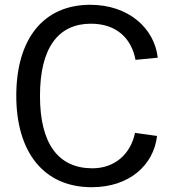

<svg xmlns="http://www.w3.org/2000/svg" viewBox="-20 -772 723 802"><path d="M357 -752C161 -752 48 -609 48 -372C48 -136 163 10 363 10C521 10 622 -83 636 -204L544 -217C525 -126 457 -69 366 -69C224 -69 147 -171 147 -371C147 -575 225 -673 360 -673C469 -673 530 -609 546 -522L639 -531C625 -654 517 -752 357 -752Z"/></svg>

Font: Cheyenne Sans
Style: Regular
Weight: 400
Designer: The Public Sans project authors (U.S. Web Design System), Libre Franklin designed by Pablo Impallari and Rodrigo Fuenzal
Foundry: The Cheyenne Sans Project Authors
Version: Version 2.007